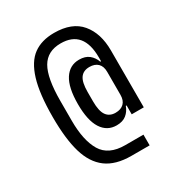

<svg xmlns="http://www.w3.org/2000/svg" viewBox="-190 -842 1020 1087"><g transform="rotate(-30 320.0 -299.0)"><path d="M472 112H353Q251 112 190.5 67Q130 22 103.5 -68Q77 -158 77 -301Q77 -452 104.5 -542Q132 -632 185.5 -671Q239 -710 321 -710Q438 -710 494.5 -642.5Q551 -575 551 -463V-91H472V-149H467Q456 -118 432 -98.5Q408 -79 368 -79Q306 -79 271.5 -132.5Q237 -186 237 -293Q237 -401 271.5 -454.5Q306 -508 368 -508Q408 -508 432 -488.5Q456 -469 467 -438H472V-463Q472 -640 324 -640Q237 -640 198.5 -574Q160 -508 160 -358V-229Q160 -100 202.5 -29Q245 42 353 42H472ZM398 -144Q433 -144 452.5 -163Q472 -182 472 -218V-369Q472 -405 452.5 -424Q433 -443 398 -443Q358 -443 338.5 -415.5Q319 -388 319 -325V-263Q319 -200 339 -172Q359 -144 398 -144Z"/></g></svg>

Font: Writer
Style: Regular
Weight: 400
Monospace: yes
Designer: Mike Abbink, Paul van der Laan, Pieter van Rosmalen
Foundry: Bold Monday
Version: Version 2.001 2020